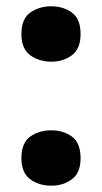

<svg xmlns="http://www.w3.org/2000/svg" viewBox="-20 -822 325 610"><path d="M48 -714Q48 -762 76 -782Q104 -802 143 -802Q181 -802 208.5 -782Q236 -762 236 -714Q236 -667 208.5 -646.5Q181 -626 143 -626Q104 -626 76 -646.5Q48 -667 48 -714ZM48 -319Q48 -368 76 -388Q104 -408 143 -408Q181 -408 208.5 -388Q236 -368 236 -319Q236 -273 208.5 -252.5Q181 -232 143 -232Q104 -232 76 -252.5Q48 -273 48 -319Z"/></svg>

Font: Noto Sans Khmer UI ExtraBold
Style: Regular
Weight: 800
Designer: Danh Hong and the Monotype Design Team
Foundry: Monotype Imaging Inc.
Version: Version 2.002; ttfautohint (v1.8.4.7-5d5b)